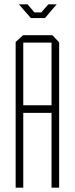

<svg xmlns="http://www.w3.org/2000/svg" viewBox="-20 -863 344 883"><path d="M52 0V-670L86 -701H87V0ZM87 -344V-379H217V-344ZM217 0V-667H252V0ZM87 -667V-701H221L252 -668V-667ZM122 -780 99 -806H209L187 -780ZM99 -806 68 -842V-843H107L138 -806ZM170 -806 202 -843H240V-842L209 -806Z"/></svg>

Font: Foldit ExtraLight
Style: Regular
Weight: 250
Version: Version 1.003